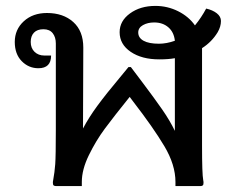

<svg xmlns="http://www.w3.org/2000/svg" viewBox="-20 -630 778 650"><path d="M728 -559Q728 -540 717 -521Q697 -488 664 -467V-190V-137Q664 -41 668 -20Q669 -16 669 -11Q669 -4 666 -2Q663 0 658 0H574V-14Q574 -72 536.5 -135Q499 -198 431 -286L419 -302Q365 -235 335 -194.5Q305 -154 281 -105Q257 -56 257 -14V0H170Q165 0 162 -2Q159 -4 159 -11Q159 -16 160 -20Q165 -47 167 -74.5Q169 -102 169 -190V-483Q169 -504 158.5 -517.5Q148 -531 127 -531Q106 -531 95 -519.5Q84 -508 84 -488Q84 -467 97 -454.5Q110 -442 130 -442H153Q153 -399 110 -399Q77 -399 53.5 -423Q30 -447 30 -488Q30 -530 60.5 -558Q91 -586 139 -586Q194 -586 228 -555.5Q262 -525 262 -469L261 -195Q281 -233 310.5 -273Q340 -313 387 -369L415 -403H423Q457 -358 460 -354Q503 -297 529 -259.5Q555 -222 572 -187V-433Q551 -429 519 -429Q460 -429 422.5 -454.5Q385 -480 385 -521Q385 -559 420 -584.5Q455 -610 506 -610Q547 -610 583 -592Q619 -574 640 -544Q662 -571 678 -601Q700 -596 714 -585Q728 -574 728 -559ZM572 -492Q569 -521 550 -537.5Q531 -554 502 -554Q480 -554 464 -545Q448 -536 448 -520Q448 -502 466 -492Q484 -482 518 -482Q544 -482 572 -492Z"/></svg>

Font: Krub Medium
Style: Regular
Weight: 500
Designer: Ekaluck Peanpanawate
Foundry: Cadson Demak Co.,Ltd.
Version: Version 1.000; ttfautohint (v1.6)